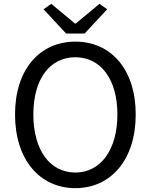

<svg xmlns="http://www.w3.org/2000/svg" viewBox="-20 -963 782 996"><path d="M371 13C555 13 684 -134 684 -369C684 -604 555 -747 371 -747C187 -747 58 -604 58 -369C58 -134 187 13 371 13ZM371 -68C238 -68 153 -186 153 -369C153 -553 238 -666 371 -666C502 -666 589 -553 589 -369C589 -186 502 -68 371 -68ZM323 -789H419L536 -915L496 -943L373 -841H369L246 -943L206 -915Z"/></svg>

Font: Kinto Sans
Style: Regular
Weight: 400
Designer: Authors: Ryoko NISHIZUKA  (kana & ideographs); Paul D. Hunt (Latin, Greek & Cyrillic); Wenlong ZHANG  (bopomofo); Sandol
Foundry: Adobe Systems Incorporated, ookami Inc.
Version: Version 0.001